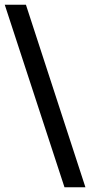

<svg xmlns="http://www.w3.org/2000/svg" viewBox="-30 -709 379 807"><path d="M329 78H241L-10 -689H79Z"/></svg>

Font: Bricolage Grotesque 72pt
Style: Regular
Weight: 400
Version: Version 1.001;gftools[0.9.33.dev8+g029e19f]